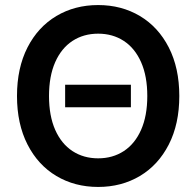

<svg xmlns="http://www.w3.org/2000/svg" viewBox="-20 -737 784 767"><path d="M502.9 -308.6H240.2V-398.4H502.9ZM372.1 9.8Q278.8 9.8 205.3 -33.9Q131.8 -77.6 89.8 -159.9Q47.9 -242.2 47.9 -353.5Q47.9 -465.3 89.8 -547.4Q131.8 -629.4 205.3 -673.1Q278.8 -716.8 372.1 -716.8Q465.3 -716.8 538.8 -673.1Q612.3 -629.4 654.3 -547.4Q696.3 -465.3 696.3 -353.5Q696.3 -241.7 654.3 -159.7Q612.3 -77.6 538.8 -33.9Q465.3 9.8 372.1 9.8ZM372.1 -602.5Q314 -602.5 269.5 -573.5Q225.1 -544.4 200.4 -488.5Q175.8 -432.6 175.8 -353.5Q175.8 -274.4 200.4 -218.5Q225.1 -162.6 269.5 -133.5Q314 -104.5 372.1 -104.5Q430.2 -104.5 474.6 -133.5Q519 -162.6 543.7 -218.5Q568.4 -274.4 568.4 -353.5Q568.4 -432.6 543.7 -488.5Q519 -544.4 474.6 -573.5Q430.2 -602.5 372.1 -602.5Z"/></svg>

Font: Pretendard Std SemiBold
Style: Regular
Weight: 600
Designer: Base glyphs from Inter by Rasmus Andersson; Hangeul glyphs from Noto Sans CJK(Source Han Sans) by Jang Soo-young and Kan
Foundry: Kil Hyung-jin
Version: Version 1.309